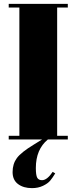

<svg xmlns="http://www.w3.org/2000/svg" viewBox="-20 -720 395 991"><path d="M25 -700H330V-681H275V-19H330V0H227Q165 51 165 147Q165 184 172 197Q179 210 197 210Q223 210 252 167L265 175Q251 198 239 212.5Q227 227 202 239Q177 251 145 251Q101 251 73 230Q45 209 45 168Q45 126 67 96Q89 66 155 26L197 0H25V-19H80V-681H25Z"/></svg>

Font: Abril Fatface
Style: Regular
Weight: 400
Designer: Veronika Burian, Jos Scaglione
Foundry: TypeTogether
Version: Version 1.001